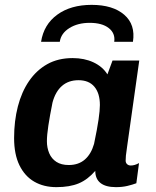

<svg xmlns="http://www.w3.org/2000/svg" viewBox="-20 -760 640 790"><path d="M212 10Q160 10 121 -12.5Q82 -35 60 -80Q38 -125 38 -192Q38 -262 53.5 -322Q69 -382 99.5 -426.5Q130 -471 174.5 -496Q219 -521 279 -521Q327 -521 364.5 -503.5Q402 -486 422 -454L443 -511H553L503 -157Q499 -131 498 -119.5Q497 -108 497 -99Q497 -90 503 -84.5Q509 -79 518 -79Q526 -79 534.5 -81.5Q543 -84 552 -89L541 -6Q525 0 504 5Q483 10 457 10Q415 10 393.5 -7Q372 -24 372 -57Q341 -21 304 -5.5Q267 10 212 10ZM263 -81Q303 -81 329 -103.5Q355 -126 367 -168Q380 -230 385.5 -268Q391 -306 391 -328Q391 -376 368.5 -403Q346 -430 303 -430Q262 -430 235 -406.5Q208 -383 196 -338Q185 -283 179 -243.5Q173 -204 173 -179Q173 -152 182.5 -129.5Q192 -107 212 -94Q232 -81 263 -81ZM149 -588Q160 -659 215.5 -699.5Q271 -740 357 -740Q444 -740 491 -699.5Q538 -659 527 -588H450Q455 -623 427.5 -644.5Q400 -666 349 -666Q300 -666 265.5 -644.5Q231 -623 226 -588Z"/></svg>

Font: Chivo Mono SemiBold
Style: Italic
Weight: 600
Italic angle: -8.05°
Monospace: yes
Version: Version 1.008